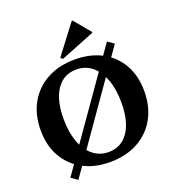

<svg xmlns="http://www.w3.org/2000/svg" viewBox="-174 -1088 1158 1277"><g transform="rotate(-20 405.5 -449.5)"><path d="M400 16Q291 16 209.5 -28Q128 -72 82.5 -151.5Q37 -231 37 -339Q37 -450 83.5 -532.5Q130 -615 214 -660.5Q298 -706 411 -706Q521 -706 602.5 -662Q684 -618 729 -538.5Q774 -459 774 -351Q774 -240 727.5 -157.5Q681 -75 597 -29.5Q513 16 400 16ZM415 -50Q504 -50 554.5 -124Q605 -198 605 -330Q605 -425 579.5 -494.5Q554 -564 507.5 -602Q461 -640 396 -640Q307 -640 256.5 -566Q206 -492 206 -360Q206 -265 231.5 -195.5Q257 -126 304 -88Q351 -50 415 -50ZM115 23 653 -745 698 -714 160 55ZM338 -736 325 -750 480 -954H486L582 -839V-833Z"/></g></svg>

Font: Platypi SemiBold
Style: Regular
Weight: 600
Designer: David Sargent
Foundry: Bolt Cutter Type
Version: Version 1.200; ttfautohint (v1.8.4.7-5d5b)